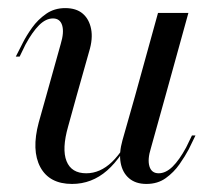

<svg xmlns="http://www.w3.org/2000/svg" viewBox="-20 -446 528 479"><path d="M171 -206.5 150 -130.6Q133.9 -74.2 146 -44Q158.1 -13.7 195.2 -13.7Q229.8 -13.7 259.3 -41.9Q288.7 -70.2 318.5 -131.5V-125.8Q285.5 -54 247.2 -20.6Q208.9 12.9 159.7 12.9Q103.2 12.9 80.6 -29Q58.1 -71 76.6 -140.3L95.2 -206.5ZM95.2 -206.5 131.5 -336.3Q140.3 -365.3 135.1 -382.7Q129.8 -400 112.1 -400Q94.4 -400 77.4 -383.1Q60.5 -366.1 43.5 -334.7L29 -304.8H19.4L37.1 -339.5Q46 -357.3 60.1 -377Q74.2 -396.8 94.8 -411.3Q115.3 -425.8 142.7 -425.8Q170.2 -425.8 186.3 -412.1Q202.4 -398.4 207.3 -373.8Q212.1 -349.2 202.4 -317.7L171 -206.5ZM316.9 -206.5 374.2 -413.7H450L392.7 -206.5ZM356.5 -76.6Q347.6 -48.4 352.8 -31Q358.1 -13.7 375.8 -13.7Q393.5 -13.7 410.5 -30.2Q427.4 -46.8 444.4 -78.2L458.9 -108.1H467.7L450.8 -73.4Q441.9 -56.5 427.8 -36.3Q413.7 -16.1 393.5 -1.6Q373.4 12.9 345.2 12.9Q318.5 12.9 302 -1.2Q285.5 -15.3 281 -39.9Q276.6 -64.5 285.5 -96L316.9 -206.5H392.7Z"/></svg>

Font: Playfair 144pt SemiCondensed
Style: Italic
Weight: 400
Width: 4
Italic angle: -15.6°
Designer: Claus Eggers Sørensen
Foundry: Claus Eggers Sørensen
Version: Version 2.203